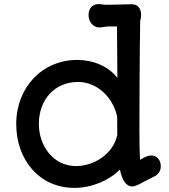

<svg xmlns="http://www.w3.org/2000/svg" viewBox="-20 -890 811 924"><path d="M58.1 -293C58.1 -121.6 168.9 14.2 337.9 14.2C421.9 14.2 505.4 -21.5 557.1 -74.2C566.9 -24.9 585.9 7.3 616.7 7.3C632.3 7.3 653.8 -5.4 675.8 -17.1C690.4 -24.9 704.6 -32.2 720.2 -39.6C735.8 -45.9 753.9 -62.5 753.9 -89.8C753.9 -128.4 725.6 -144 703.6 -141.6C689 -140.1 676.8 -133.8 663.1 -126L654.3 -120.6C651.9 -149.4 650.9 -203.6 650.9 -267.1C650.9 -334 651.9 -664.6 654.8 -792C657.7 -798.3 659.2 -806.2 659.2 -817.9C659.2 -849.1 642.6 -869.6 615.2 -869.6C565.4 -869.1 522.9 -866.7 480 -867.2C468.3 -870.1 459 -870.1 452.6 -870.1C426.3 -870.1 406.2 -851.1 406.2 -817.4C406.2 -780.3 433.1 -757.8 456.5 -757.8C472.7 -757.8 486.8 -762.7 501.5 -762.7H543C544.4 -644 544.9 -548.8 544.9 -515.1C502 -571.3 427.7 -601.6 351.6 -601.6C183.6 -601.6 58.1 -469.7 58.1 -293ZM167 -293C167 -414.1 246.6 -495.6 355 -495.6C447.3 -495.6 523.4 -422.9 543.9 -328.6C543.9 -302.7 544.4 -293.5 544.4 -240.2C524.4 -148.4 432.1 -90.8 346.2 -90.8C234.4 -90.8 167 -190.4 167 -293Z"/></svg>

Font: Autour One
Style: Regular
Weight: 400
Designer: Eben Sorkin
Foundry: Eben Sorkin
Version: Version 1.002